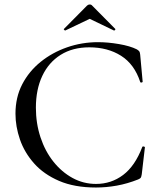

<svg xmlns="http://www.w3.org/2000/svg" viewBox="-20 -824 709 856"><path d="M417 -636Q461 -636 510.5 -627.5Q560 -619 590 -604Q598 -599 601 -595Q604 -591 605 -580L616 -460Q616 -457 611 -456Q606 -455 605 -459Q579 -538 519.5 -575.5Q460 -613 378 -613Q304 -613 250.5 -579.5Q197 -546 168.5 -485.5Q140 -425 140 -344Q140 -274 160.5 -212Q181 -150 218 -103.5Q255 -57 303.5 -30.5Q352 -4 408 -4Q476 -4 529 -44Q582 -84 614 -168Q615 -172 620.5 -171Q626 -170 626 -167L612 -47Q610 -35 607.5 -31.5Q605 -28 596 -24Q548 -5 501 3.5Q454 12 408 12Q312 12 243.5 -17.5Q175 -47 132 -95.5Q89 -144 69 -202Q49 -260 49 -317Q49 -390 79 -448Q109 -506 161 -548Q213 -590 279 -613Q345 -636 417 -636ZM265 -695 368 -799Q373 -804 380 -804Q387 -804 391 -799L493 -696Q496 -694 493 -690.5Q490 -687 488 -688L380 -740L271 -688Q270 -687 266.5 -690.5Q263 -694 265 -695Z"/></svg>

Font: Cormorant Light Medium
Style: Regular
Weight: 500
Version: Version 4.000